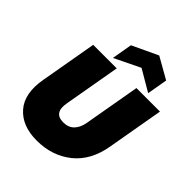

<svg xmlns="http://www.w3.org/2000/svg" viewBox="-263 -1118 1275 1275"><g transform="rotate(45 374.0 -480.5)"><path d="M51 -309 121 -708H342L272 -309Q253 -203 344 -203Q392 -203 420 -231.5Q448 -260 457 -309L527 -708H748L678 -309Q651 -154 549.5 -73.5Q448 7 305 7Q167 7 95.5 -75Q24 -157 51 -309ZM631 -883 606 -739 456 -827 275 -739 300 -883 481 -968Z"/></g></svg>

Font: Poppins Black
Style: Italic
Weight: 900
Italic angle: -10°
Designer: Ninad Kale (Devanagari), Jonny Pinhorn (Latin)
Foundry: Indian Type Foundry
Version: Version 3.200;PS 1.000;hotconv 16.6.54;makeotf.lib2.5.65590